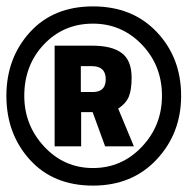

<svg xmlns="http://www.w3.org/2000/svg" viewBox="-26 -734 587 601"><path d="M-6 -434Q-6 -552 67.5 -633Q141 -714 265 -714Q389 -714 465 -633.5Q541 -553 541 -434Q541 -317 464.5 -235Q388 -153 265 -153Q141 -153 67.5 -234Q-6 -315 -6 -434ZM50 -434Q50 -342 112.5 -275Q175 -208 265 -208Q355 -208 418 -274.5Q481 -341 481 -434Q481 -529 418 -594.5Q355 -660 265 -660Q173 -660 111.5 -595Q50 -530 50 -434ZM303 -276 264 -383H228V-276H145V-591H264Q324 -591 355 -568Q386 -545 386 -491Q386 -452 377 -431Q368 -410 344 -394L393 -276ZM227 -527V-446H265Q305 -446 305 -486Q305 -527 261 -527Z"/></svg>

Font: TitilliumText22L Rg
Style: Bold
Weight: 700
Designer: Campivisivi
Foundry: Campivisivi
Version: 1.000